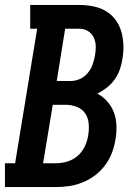

<svg xmlns="http://www.w3.org/2000/svg" viewBox="-38 -755 558 775"><path d="M-18 0V-96H23L112 -639H84V-735H282Q310 -735 338 -729.5Q366 -724 389 -710.5Q412 -697 428 -675.5Q444 -654 451.5 -628Q459 -602 460 -573.5Q461 -545 456 -516Q453 -495 445.5 -474Q438 -453 425 -434.5Q412 -416 393.5 -401.5Q375 -387 355 -377Q378 -365 395.5 -345Q413 -325 422 -300.5Q431 -276 432 -248Q433 -220 428 -192Q424 -165 414 -138.5Q404 -112 386.5 -88.5Q369 -65 346 -47.5Q323 -30 296 -19Q269 -8 242 -4Q215 0 188 0ZM191 -428H247Q266 -428 284 -436Q302 -444 315 -459Q328 -474 335 -492.5Q342 -511 345 -529Q349 -549 348.5 -568Q348 -587 340.5 -603.5Q333 -620 317 -629.5Q301 -639 282 -639H225ZM136 -96H188Q211 -96 234 -103Q257 -110 275.5 -126Q294 -142 304.5 -164.5Q315 -187 318 -209Q322 -233 320 -256Q318 -279 306 -297Q294 -315 272.5 -323.5Q251 -332 228 -332H175Z"/></svg>

Font: Iosevka Curly Slab
Style: Bold Italic
Weight: 700
Italic angle: -9°
Monospace: yes
Designer: Belleve Invis
Foundry: Belleve Invis
Version: Version 22.1.2; ttfautohint (v1.8.4)